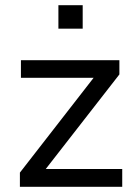

<svg xmlns="http://www.w3.org/2000/svg" viewBox="-20 -723 531 743"><path d="M57 0V-55L361 -446L363 -422H61V-490H442V-435L136 -42L134 -69H453V0ZM206 -612V-703H300V-612Z"/></svg>

Font: Nunito Sans 10pt
Style: Regular
Weight: 400
Designer: Vernon Adams
Foundry: Vernon Adams
Version: Version 3.101;gftools[0.9.27]